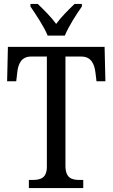

<svg xmlns="http://www.w3.org/2000/svg" viewBox="-20 -951 570 971"><path d="M221 -771H308C326 -816 367 -880 394 -918V-931H357C326 -901 290 -866 264 -830C238 -866 202 -901 171 -931H134V-918C160 -880 203 -816 221 -771ZM126 0H401V-41H383C343 -41 311 -50 311 -113V-665H391C442 -665 458 -626 463 -582L468 -540H513L509 -714H20L16 -540H62L67 -582C71 -626 87 -665 137 -665H217V-108C217 -49 183 -41 144 -41H126Z"/></svg>

Font: Noto Serif Ethiopic Cn
Style: Regular
Weight: 400
Width: 3
Designer: Monotype Design Team
Foundry: Monotype Imaging Inc.
Version: Version 2.102